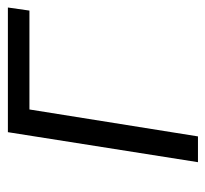

<svg xmlns="http://www.w3.org/2000/svg" viewBox="-38 -496 534 499"><g transform="rotate(-90 229.5 -247.0)"><path d="M57 0 135 -494H459L451 -438H194L124 0Z"/></g></svg>

Font: Nunito Sans 7pt SemiCondensed Light
Style: Italic
Weight: 300
Width: 4
Italic angle: -9°
Designer: Vernon Adams
Foundry: Vernon Adams
Version: Version 3.101;gftools[0.9.27]